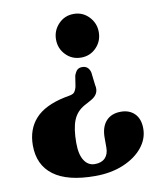

<svg xmlns="http://www.w3.org/2000/svg" viewBox="-83 -652 710 869"><g transform="rotate(-10 271.5 -217.0)"><path d="M355 -253.5Q366 -210.5 322 -187.5L293.5 -172Q256 -151.5 240.8 -113.8Q225.5 -76 225.5 -9.5Q225.5 43.5 243.5 71.2Q261.5 99 292.5 99Q323 99 339.5 82Q356 65 356 34.5V-8.5Q355.5 -59 379.8 -86.5Q404 -114 448.5 -114Q488 -114 511.8 -89.8Q535.5 -65.5 535.5 -21.5Q535.5 26 503.2 65.5Q471 105 414.2 128.8Q357.5 152.5 284.5 152.5Q158 152.5 94 105Q30 57.5 30 -32.5Q30 -106.5 73 -154.2Q116 -202 208 -221.5L236.5 -227Q250.5 -230 256.5 -238.2Q262.5 -246.5 266 -260L274 -311Q281 -329.5 289.2 -336.5Q297.5 -343.5 311.5 -343.5Q339.5 -343.5 348 -313ZM315 -587Q356.5 -587 384.8 -557.2Q413 -527.5 413 -486.5Q413 -445 384.8 -415.8Q356.5 -386.5 315 -386.5Q273 -386.5 244.8 -415.8Q216.5 -445 216.5 -486.5Q216.5 -527.5 244.8 -557.2Q273 -587 315 -587Z"/></g></svg>

Font: Fraunces 72pt S050
Style: Bold
Weight: 700
Version: Version 1.000; ttfautohint (v1.8.3)